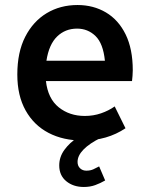

<svg xmlns="http://www.w3.org/2000/svg" viewBox="-20 -549 597 765"><path d="M49 -252Q49 -341 80.5 -402.5Q112 -464 166 -496.5Q220 -529 289 -529Q352 -529 402 -499.5Q452 -470 480.5 -412Q509 -354 509 -269Q509 -258 508 -246.5Q507 -235 506 -226H163Q171 -156 214 -121.5Q257 -87 318 -87Q352 -87 382.5 -97.5Q413 -108 437 -125L480 -38Q407 11 310 11Q232 11 173.5 -19.5Q115 -50 82 -109Q49 -168 49 -252ZM287 -435Q240 -435 207.5 -403.5Q175 -372 165 -307H398Q391 -376 360.5 -405.5Q330 -435 287 -435ZM216 110Q216 76 237 47.5Q258 19 288 0H382Q337 22 313 46.5Q289 71 289 96Q289 112 299 121.5Q309 131 324 131Q340 131 352 125.5Q364 120 375 114L399 170Q380 181 359.5 188.5Q339 196 314 196Q272 196 244 173Q216 150 216 110Z"/></svg>

Font: Radio Canada Medium
Style: Regular
Weight: 500
Designer: Charles Daoud, Etienne Aubert Bonn, Alexandre Saumier Demers, Jacques Le Bailly
Foundry: Radio-Canada
Version: Version 2.104; ttfautohint (v1.8.4.7-5d5b);gftools[0.9.28.de